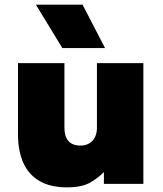

<svg xmlns="http://www.w3.org/2000/svg" viewBox="-20 -792 700 827"><path d="M268.5 15Q196.5 15 149.8 -12.5Q103 -40 80.2 -91.2Q57.5 -142.5 57.5 -214V-520H257.5V-241Q257.5 -205 274.5 -185Q291.5 -165 326.5 -165Q349 -165 365 -174.8Q381 -184.5 389.2 -201.5Q397.5 -218.5 397.5 -241V-520H597.5V0H427.5V-51Q406 -28 370 -6.5Q334 15 268.5 15ZM248.5 -585 134.5 -772H335.5L432.5 -585Z"/></svg>

Font: Geologica Cursive Black
Style: Regular
Weight: 900
Designer: Sindre Bremnes, Frode Helland
Foundry: Monokrom Skriftforlag AS
Version: Version 1.010;gftools[0.9.28]